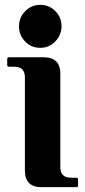

<svg xmlns="http://www.w3.org/2000/svg" viewBox="-20 -774 352 794"><path d="M146.5 -753.9Q183.6 -753.9 209 -728Q234.4 -702.1 234.4 -665.5Q234.4 -629.4 208.5 -602.5Q183.1 -576.2 146.5 -576.2Q108.9 -576.2 83.7 -602.5Q58.6 -628.9 58.6 -665Q58.6 -702.1 84 -727.5Q109.9 -753.9 146.5 -753.9ZM151.4 0Q83 0 83 -68.4V-454.1Q83 -498 39.1 -498H17.1Q9.8 -498 9.8 -505.4V-529.8Q9.8 -537.1 17.1 -537.1H161.1Q229.5 -537.1 229.5 -468.8V-83Q229.5 -39.1 273.4 -39.1H295.4Q302.7 -39.1 302.7 -31.7V-7.3Q302.7 0 295.4 0Z"/></svg>

Font: Simply Serif
Style: Bold
Weight: 700
Designer: Wojciech Kalinowski "wmk69" (wmk69@o2.pl)
Foundry: Wojciech Kalinowski "wmk69" (wmk69@o2.pl)
Version: Version 1.0.0; 2022-02-18